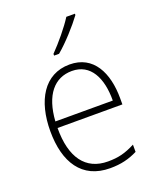

<svg xmlns="http://www.w3.org/2000/svg" viewBox="-143 -851 774 946"><g transform="rotate(-20 243.5 -377.5)"><path d="M366 -758V-765H321C292 -719 242 -659 199 -615V-606H225C273 -646 333 -713 366 -758ZM255 -539C121 -539 54 -421 54 -262C54 -99 122 10 270 10C327 10 370 -1 414 -23V-61C362 -34 325 -25 271 -25C154 -25 92 -110 93 -265H433V-297C433 -431 380 -539 255 -539ZM255 -505C352 -505 396 -418 395 -299H94C103 -435 163 -505 255 -505Z"/></g></svg>

Font: Noto Sans Malayalam SemiCondensed ExtraLight
Style: Regular
Weight: 200
Width: 4
Designer: Jelle Bosma - Monotype Design Team
Foundry: Monotype Imaging Inc.
Version: Version 2.104